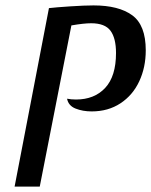

<svg xmlns="http://www.w3.org/2000/svg" viewBox="-20 -690 559 710"><path d="M326 -670Q419 -670 469 -633.5Q519 -597 519 -504Q519 -441 495 -389.5Q471 -338 425.5 -308Q380 -278 319 -278Q286 -278 259.5 -288.5Q233 -299 228 -325Q243 -322 261 -322Q329 -322 369 -365Q409 -408 409 -494Q409 -549 388.5 -576.5Q368 -604 317 -604Q290 -604 244 -596L127 0H34L161 -660Q187 -663 240 -666.5Q293 -670 326 -670Z"/></svg>

Font: Sansita Light Italic
Style: Regular
Weight: 300
Italic angle: -11°
Designer: Pablo Cosgaya
Foundry: Omnibus-Type
Version: Version 1.006